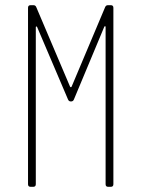

<svg xmlns="http://www.w3.org/2000/svg" viewBox="-20 -720 545 740"><path d="M396 -700H407Q417 -700 417 -690V-10Q417 0 407 0H397Q387 0 387 -10V-616Q387 -619 385 -619Q383 -619 382 -617L265 -337Q262 -329 254 -329H253Q245 -329 242 -337L123 -616Q122 -618 120 -618Q118 -618 118 -615V-10Q118 0 108 0H98Q88 0 88 -10V-690Q88 -700 98 -700H109Q117 -700 120 -692L250 -386Q251 -384 253 -384Q255 -384 256 -386L385 -692Q388 -700 396 -700Z"/></svg>

Font: Barlow Condensed Thin
Style: Regular
Weight: 250
Width: 3
Designer: Jeremy Tribby
Foundry: Tribby Type
Version: Version 1.408